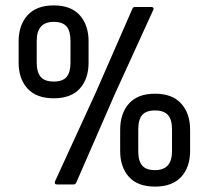

<svg xmlns="http://www.w3.org/2000/svg" viewBox="-20 -683 773 711"><path d="M179 -319Q115 -319 82 -355Q49 -391 49 -451V-530Q49 -590 82 -626.5Q115 -663 179 -663Q243 -663 275.5 -626.5Q308 -590 308 -530V-451Q308 -391 275.5 -355Q243 -319 179 -319ZM191 0Q180 0 184 -12L335 -341L470 -650Q472 -657 480 -657H542Q546 -657 548 -653.5Q550 -650 547 -645L405 -334L262 -6Q259 0 252 0ZM179 -381Q212 -381 226.5 -398Q241 -415 241 -451V-532Q241 -568 226.5 -585Q212 -602 179 -602Q116 -602 116 -532V-451Q116 -415 131 -398Q146 -381 179 -381ZM554 8Q490 8 457.5 -28Q425 -64 425 -124V-202Q425 -263 457.5 -299.5Q490 -336 554 -336Q618 -336 651 -299.5Q684 -263 684 -202V-124Q684 -64 651 -28Q618 8 554 8ZM554 -53Q617 -53 617 -123V-204Q617 -240 602 -257Q587 -274 554 -274Q521 -274 506.5 -257Q492 -240 492 -204V-123Q492 -87 506.5 -70Q521 -53 554 -53Z"/></svg>

Font: Sofia Sans Condensed Medium
Style: Regular
Weight: 500
Designer: Botio Nikoltchev, Ani Petrova
Foundry: lettersoup
Version: Version 4.101; ttfautohint (v1.8.4.7-5d5b)